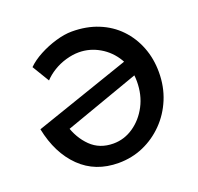

<svg xmlns="http://www.w3.org/2000/svg" viewBox="-128 -874 1046 1015"><g transform="rotate(-20 395.0 -367.0)"><path d="M376 -736Q458 -736 524.5 -709Q591 -682 638 -633Q685 -584 710.5 -518.5Q736 -453 736 -377Q736 -296 707.5 -227Q679 -158 628.5 -106.5Q578 -55 513 -26.5Q448 2 373 2Q243 2 158 -81Q73 -164 44 -307L627 -507L653 -421L146 -241L183 -277Q205 -202 255 -153Q305 -104 382 -104Q443 -104 495 -139.5Q547 -175 578.5 -235Q610 -295 610 -371Q610 -445 576.5 -501Q543 -557 488.5 -588.5Q434 -620 373 -620Q338 -620 300 -609Q262 -598 229.5 -578Q197 -558 175 -534L117 -630Q146 -659 191 -683Q236 -707 285.5 -721.5Q335 -736 376 -736Z"/></g></svg>

Font: Reem Kufi Fun Medium
Style: Regular
Weight: 500
Designer: Khaled Hosny
Version: Version 1.005